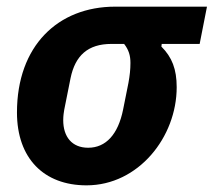

<svg xmlns="http://www.w3.org/2000/svg" viewBox="-20 -545 642 577"><path d="M580 -413 602 -525H326C154 -525 31 -407 31 -207C31 -69 112 12 240 12C396 12 511 -133 511 -283C511 -337 497 -373 465 -405L466 -413ZM353 -413C367 -395 372 -378 372 -356C372 -336 370 -318 366 -296L350 -216C335 -141 298 -101 245 -101C196 -101 170 -134 170 -184C170 -197 172 -209 173 -215L192 -310C206 -378 244 -413 315 -413Z"/></svg>

Font: Braiins Sans
Style: Bold Italic
Weight: 700
Italic angle: -11.31°
Designer: Mike Abbink, Paul van der Laan, Pieter van Rosmalen, Jiri Chlebus, Lubos Buracinsky
Foundry: Bold Monday, Sudetype
Version: Version 1.000;hotconv 1.0.109;makeotfexe 2.5.65596